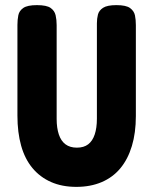

<svg xmlns="http://www.w3.org/2000/svg" viewBox="-20 -711 597 749"><path d="M278 18Q222 18 179 -1Q136 -20 106.5 -55.5Q77 -91 62.5 -142.5Q48 -194 48 -260V-614Q48 -634 51.5 -651.5Q55 -669 71 -680Q87 -691 124 -691Q162 -691 177.5 -680Q193 -669 197 -651.5Q201 -634 201 -613V-247Q201 -212 209.5 -186.5Q218 -161 235.5 -148Q253 -135 280 -135Q307 -135 324 -148Q341 -161 349.5 -186.5Q358 -212 358 -248V-620Q358 -638 362 -654Q366 -670 382 -680.5Q398 -691 434 -691Q472 -691 487.5 -679.5Q503 -668 506.5 -651Q510 -634 510 -613V-258Q510 -193 494.5 -141.5Q479 -90 449.5 -54.5Q420 -19 376.5 -0.5Q333 18 278 18Z"/></svg>

Font: Fredoka Condensed SemiBold
Style: Regular
Weight: 600
Width: 3
Designer: Ben Nathan
Foundry: Milena B. Brandão, Ben Nathan
Version: Version 2.001